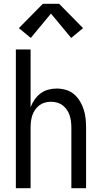

<svg xmlns="http://www.w3.org/2000/svg" viewBox="-20 -997 540 1017"><path d="M64 0V-735H142V-429Q150 -450 163 -469Q176 -488 194.5 -502Q213 -516 235.5 -522Q258 -528 280 -528Q305 -528 329 -521Q353 -514 371.5 -498.5Q390 -483 403 -461.5Q416 -440 423.5 -416.5Q431 -393 433.5 -368.5Q436 -344 436 -320V0H358V-320Q358 -337 356 -353.5Q354 -370 349 -385.5Q344 -401 334.5 -415Q325 -429 312 -439Q299 -449 283 -453.5Q267 -458 250 -458Q233 -458 217 -453.5Q201 -449 188 -439Q175 -429 165.5 -415Q156 -401 151 -385.5Q146 -370 144 -353.5Q142 -337 142 -320V0ZM143 -796 80 -848 207 -977H293L420 -848L357 -796L250 -925Z"/></svg>

Font: Zed Sans
Style: Regular
Weight: 400
Designer: Belleve Invis
Foundry: Belleve Invis
Version: Version 1.0.0; ttfautohint (v1.8.4)